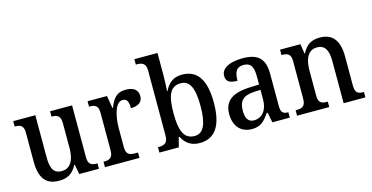

<svg xmlns="http://www.w3.org/2000/svg" viewBox="-77 -1130 2923 1509"><g transform="rotate(-15 1384.5 -375.0)"><path d="M250 10C312 10 361 -10 396 -79H401L416 0H576V-44H572C533 -44 501 -52 501 -111V-536H322V-492H325C364 -492 395 -483 395 -421V-218C395 -122 363 -58 289 -58C221 -58 202 -108 202 -196V-536H22V-492H25C67 -492 95 -482 95 -423V-186C95 -50 147 10 250 10Z M625 0H906V-44H880C841 -44 809 -52 809 -111V-271C809 -353 832 -474 894 -474C930 -474 942 -450 942 -395C1008 -395 1038 -423 1038 -469C1038 -516 1006 -546 940 -546C861 -546 832 -499 807 -435H802L785 -536H627V-492H630C671 -492 702 -483 702 -424V-116C702 -53 670 -44 628 -44H625Z M1394 10C1516 10 1583 -76 1583 -269C1583 -461 1517 -546 1397 -546C1324 -546 1282 -508 1255 -451H1251C1253 -477 1256 -543 1256 -579V-760H1068V-716H1075C1115 -716 1149 -707 1149 -648V-116C1149 -53 1115 -44 1075 -44H1068V0H1226L1246 -78H1253C1279 -26 1323 10 1394 10ZM1371 -54C1282 -54 1255 -130 1255 -270C1255 -412 1283 -483 1370 -483C1445 -483 1475 -414 1475 -271C1475 -130 1445 -54 1371 -54Z M1820 10C1895 10 1924 -27 1963 -82H1971L1987 0H2129V-44H2126C2084 -44 2069 -60 2069 -116V-374C2069 -501 2009 -547 1891 -547C1792 -547 1715 -516 1715 -449C1715 -404 1746 -386 1807 -386C1807 -450 1821 -494 1884 -494C1951 -494 1963 -447 1963 -373V-314L1886 -311C1746 -306 1676 -257 1676 -151C1676 -41 1739 10 1820 10ZM1853 -52C1807 -52 1786 -85 1786 -146C1786 -223 1816 -263 1910 -268L1963 -271V-191C1963 -108 1920 -52 1853 -52Z M2188 0H2450V-44H2445C2404 -44 2374 -52 2374 -111V-318C2374 -402 2399 -478 2477 -478C2544 -478 2567 -428 2567 -342V0H2744V-44H2740C2698 -44 2673 -53 2673 -116V-351C2673 -488 2617 -547 2519 -547C2454 -547 2409 -525 2375 -457H2371L2359 -536H2193V-492H2198C2238 -492 2269 -483 2269 -424V-116C2269 -53 2237 -44 2195 -44H2188Z"/></g></svg>

Font: Noto Serif Lao SemiCondensed Medium
Style: Regular
Weight: 500
Width: 4
Designer: Monotype Design Team
Foundry: Monotype Imaging Inc.
Version: Version 2.003